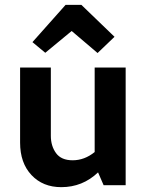

<svg xmlns="http://www.w3.org/2000/svg" viewBox="-20 -765 611 793"><path d="M167 -547 114 -591 251 -745H316L453 -613L383 -546L276 -637ZM233 8Q157 8 110 -42Q63 -92 63 -176V-486H190V-204Q190 -162 211.5 -132.5Q233 -103 280 -103Q329 -103 371 -137V-486H499V0H408L385 -53Q321 8 233 8Z"/></svg>

Font: Cantarell
Style: Bold
Weight: 700
Designer: Dave Crossland, Nikolaus Waxweiler, Florian Fecher, Jacques Le Bailly, Eben Sorkin, Alexei Vanyashin, Alexios Zavras, Em
Version: Version 0.303